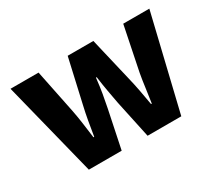

<svg xmlns="http://www.w3.org/2000/svg" viewBox="-99 -684 975 872"><g transform="rotate(-30 388.0 -248.0)"><path d="M148.4 0 24 -496H171.1L217.9 -266.2Q224.8 -231 229.7 -194.5Q234.6 -158.1 240.1 -116.9H244.1Q250.6 -158.1 257.1 -194.8Q263.6 -231.6 271.7 -266.2L323.8 -496H458.4L512.6 -266.2Q521.1 -231 528.1 -194.5Q535.1 -158.1 542.1 -116.9H546.1Q552.6 -158.1 557.2 -194.5Q561.9 -231 568.3 -266.2L615.1 -496H752L633.2 0H456.5L414.3 -197.8Q407.9 -231.9 401.7 -266.5Q395.4 -301.1 389.4 -345.8H385.4Q380.6 -301.1 374.6 -266.5Q368.6 -231.9 361.7 -197.8L320.6 0Z"/></g></svg>

Font: SourceSans3VF
Style: Regular
Weight: 200
Designer: Paul D. Hunt
Foundry: Adobe
Version: Version 3.052;hotconv 1.1.0;makeotfexe 2.6.0